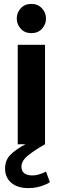

<svg xmlns="http://www.w3.org/2000/svg" viewBox="-20 -740 320 985"><path d="M211 0H71V-510H211ZM216 -645Q216 -615 195.5 -592.5Q175 -570 141 -570Q107 -570 86.5 -592.5Q66 -615 66 -645Q66 -675 86.5 -697.5Q107 -720 141 -720Q174 -720 195 -697.5Q216 -675 216 -645ZM126 225Q69 225 37.5 197.5Q6 170 6 125Q6 80 36 51.5Q66 23 111 0H211Q158 30 124 57.5Q90 85 90 115Q90 138 105 149Q120 160 146 160Q159 160 171.5 157Q184 154 194 150Q205 146 216 140L236 195Q222 204 205 210Q191 216 170.5 220.5Q150 225 126 225Z"/></svg>

Font: Prosto One
Style: Regular
Weight: 400
Designer: Pavel Emelyanov and Jovanny lemonad
Foundry: Pavel Emelyanov and Jovanny Lemonad
Version: Version 1.001